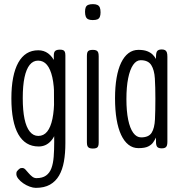

<svg xmlns="http://www.w3.org/2000/svg" viewBox="-20 -707 884 928"><path d="M153 201Q140 201 123.5 195Q107 189 92.5 179Q78 169 68.5 157Q59 145 59 134Q59 125 61.5 121.5Q64 118 68 114Q73 109 76.5 107Q80 105 88 105Q96 105 103 112.5Q110 120 118 129.5Q126 139 135.5 146.5Q145 154 156 154Q185 154 202.5 141.5Q220 129 228.5 106Q237 83 239.5 50.5Q242 18 242 -22L240 -439Q240 -455 247 -461Q254 -467 270 -467Q280 -467 285.5 -464.5Q291 -462 293.5 -456Q296 -450 296 -439V-15Q296 34 289 73.5Q282 113 265.5 141.5Q249 170 221.5 185.5Q194 201 153 201ZM167 1Q134 1 109.5 -14Q85 -29 68.5 -58Q52 -87 43.5 -130.5Q35 -174 35 -231Q35 -288 43.5 -331.5Q52 -375 68.5 -404.5Q85 -434 109 -449Q133 -464 165 -464Q192 -464 212.5 -449Q233 -434 246.5 -405Q260 -376 267 -332.5Q274 -289 274 -232Q274 -156 262 -104Q250 -52 226 -25.5Q202 1 167 1ZM165 -50Q191 -50 208 -71Q225 -92 233.5 -133Q242 -174 242 -234Q242 -293 233 -333Q224 -373 207 -393.5Q190 -414 164 -414Q140 -414 123.5 -393.5Q107 -373 98.5 -333Q90 -293 90 -233Q90 -173 98.5 -132.5Q107 -92 124 -71Q141 -50 165 -50Z M428 11Q418 11 411.5 8Q405 5 402.5 -1.5Q400 -8 400 -19V-437Q400 -448 402.5 -454.5Q405 -461 411.5 -463.5Q418 -466 429 -466Q440 -466 446 -463Q452 -460 454.5 -453.5Q457 -447 457 -435V-18Q457 -7 454.5 -0.5Q452 6 445.5 8.5Q439 11 428 11ZM428 -610Q414 -610 406 -614Q398 -618 394.5 -627Q391 -636 391 -650Q391 -664 394.5 -672Q398 -680 406.5 -683.5Q415 -687 429 -687Q443 -687 451 -683Q459 -679 462.5 -670.5Q466 -662 466 -647Q466 -634 462.5 -625.5Q459 -617 451 -613.5Q443 -610 428 -610Z M762 10Q746 10 740 3Q734 -4 734 -21V-42Q728 -30 720 -18.5Q712 -7 696 1Q680 9 649 9Q622 9 601 -7.5Q580 -24 565.5 -55Q551 -86 543.5 -130.5Q536 -175 536 -232Q536 -287 543.5 -330.5Q551 -374 565.5 -404Q580 -434 601 -450Q622 -466 649 -466Q675 -466 691.5 -459.5Q708 -453 718 -443Q728 -433 734 -422V-433Q734 -453 740 -460.5Q746 -468 762 -468Q772 -468 778 -464.5Q784 -461 786.5 -453.5Q789 -446 789 -433V-21Q789 -10 786.5 -3Q784 4 778 7Q772 10 762 10ZM662 -43Q699 -43 713 -65.5Q727 -88 729 -130Q731 -172 731 -230Q731 -286 728.5 -327.5Q726 -369 711 -392.5Q696 -416 660 -416Q639 -416 623.5 -393.5Q608 -371 599.5 -329Q591 -287 591 -228Q591 -170 599.5 -128.5Q608 -87 624 -65Q640 -43 662 -43Z"/></svg>

Font: Fredoka Condensed Light
Style: Regular
Weight: 300
Width: 3
Designer: Ben Nathan
Foundry: Milena B. Brandão, Ben Nathan
Version: Version 2.001